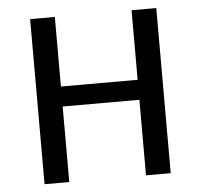

<svg xmlns="http://www.w3.org/2000/svg" viewBox="-47 -661 742 709"><g transform="rotate(-5 324.0 -306.0)"><path d="M90 0V-612H181.6V-354.1H466V-612H557.6V0H466V-280H181.6V0Z"/></g></svg>

Font: Ancizar Sans Thin
Style: Regular
Weight: 100
Designer: Cesar Puertas, Viviana Monsalve, Julian Moncada, Julian Prieto, Jose Castro, Mariel Hernandez, Felipe Aragon, Sara Alarc
Version: Version 8.100